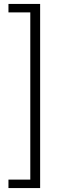

<svg xmlns="http://www.w3.org/2000/svg" viewBox="-20 -762 346 976"><path d="M184 194H23V151H134V-699H23V-742H184Z"/></svg>

Font: mBank Light
Style: Regular
Weight: 300
Designer: Julieta Ulanovsky
Foundry: Julieta Ulanovsky
Version: Version 7.200;PS 007.200;hotconv 1.0.88;makeotf.lib2.5.64775